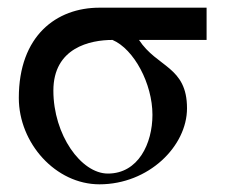

<svg xmlns="http://www.w3.org/2000/svg" viewBox="-20 -470 588 500"><path d="M518 -366V-450H239C127 -450 29 -377 29 -215C29 -97 125 10 239 10C367 10 467 -89 467 -188C467 -297 389 -294 342 -366ZM377 -171C377 -96 340 -18 261 -18C191 -18 119 -119 119 -234C119 -346 215 -366 273 -366C329 -342 377 -252 377 -171Z"/></svg>

Font: STIXGeneral
Style: Regular
Weight: 400
Designer: MicroPress Inc., with final additions and corrections provided by Coen Hoffman, Elsevier (retired)
Version: Version 1.1.0